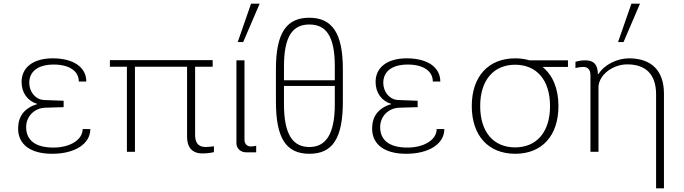

<svg xmlns="http://www.w3.org/2000/svg" viewBox="-20 -830 3743 1050"><path d="M79 -127C79 -40 147 11 265 11C391 11 474 -44 474 -124H432C432 -66 364 -23 272 -23C178 -23 123 -60 123 -135C123 -192 166 -239 228 -241L328 -244V-279L223 -283C175 -284 140 -327 140 -377C140 -440 189 -477 274 -477C358 -477 411 -442 411 -384H452C452 -461 384 -511 268 -511C163 -511 98 -462 98 -382C98 -323 130 -278 185 -261C109 -239 79 -189 79 -127Z M1003 -81C1003 -26 1030 9 1086 9C1107 9 1129 7 1150 2V-30C1140 -28 1113 -26 1104 -26C1060 -26 1047 -56 1047 -91V-465H1143V-501H581V-465H674V0H718V-465H1003Z M1273 -46C1273 -19 1295 3 1326 3H1381V-33C1374 -31 1361 -29 1351 -29C1332 -29 1317 -43 1317 -65V-500H1273ZM1400 -810H1353L1280 -600H1310Z M1811 -360V-260C1811 -93 1760 -26 1672 -26C1583 -26 1533 -92 1533 -260V-360ZM1533 -391V-467C1533 -636 1583 -696 1672 -696C1761 -696 1811 -636 1811 -467V-391ZM1855 -453C1855 -648 1797 -733 1671 -733C1547 -733 1489 -650 1489 -453V-274C1489 -75 1544 11 1672 11C1800 11 1855 -75 1855 -274Z M2015 -127C2015 -40 2083 11 2201 11C2327 11 2410 -44 2410 -124H2368C2368 -66 2300 -23 2208 -23C2114 -23 2059 -60 2059 -135C2059 -192 2102 -239 2164 -241L2264 -244V-279L2159 -283C2111 -284 2076 -327 2076 -377C2076 -440 2125 -477 2210 -477C2294 -477 2347 -442 2347 -384H2388C2388 -461 2320 -511 2204 -511C2099 -511 2034 -462 2034 -382C2034 -323 2066 -278 2121 -261C2045 -239 2015 -189 2015 -127Z M2606 -250C2606 -393 2681 -476 2797 -476C2915 -476 2988 -392 2988 -250C2988 -107 2914 -24 2797 -24C2680 -24 2606 -107 2606 -250ZM3086 -464V-500H2876C2852 -507 2826 -511 2798 -511C2650 -511 2560 -411 2560 -250C2560 -89 2650 11 2798 11C2945 11 3034 -89 3034 -250C3034 -345 3003 -419 2947 -464Z M3253 -358C3259 -426 3336 -478 3410 -478C3511 -478 3568 -424 3568 -314V200H3611V-318C3611 -445 3541 -511 3420 -511C3356 -511 3285 -477 3253 -425H3250C3248 -480 3226 -500 3180 -500C3159 -500 3148 -498 3127 -492V-458C3142 -462 3159 -464 3170 -464C3195 -464 3209 -448 3209 -419V0H3253ZM3480 -810H3433L3360 -600H3390Z"/></svg>

Font: Perun ExtraLight
Style: Regular
Weight: 200
Foundry: Copyright (c) Stefan Peev, Context Ltd, 2016
Version: Version 1.089